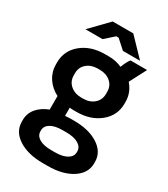

<svg xmlns="http://www.w3.org/2000/svg" viewBox="-223 -819 989 1129"><g transform="rotate(30 272.0 -254.5)"><path d="M453.1 -598.1H336.9L275.9 -652.8H259.8L198.2 -598.1H82L198.2 -717.8H337.9ZM35.2 -333V-345.2Q35.2 -425.8 97.4 -477.3Q159.7 -528.8 255.9 -528.8H280.8Q330.6 -528.8 371.1 -509.8Q384.8 -546.9 402.8 -571.8H516.1L457 -458Q500 -408.7 500 -346.2V-334Q500 -253.9 437.5 -202.4Q375 -150.9 278.8 -150.9H262.2Q241.7 -150.9 232.9 -152.8V-97.2Q255.4 -99.1 266.1 -99.1H293Q394.5 -99.1 457.8 -58.1Q521 -17.1 521 49.8V59.1Q521 126 457.3 167.5Q393.6 209 292 209H258.8Q157.2 209 93.5 168Q29.8 127 29.8 59.1V46.9Q29.8 3.4 58.1 -30.8Q86.4 -64.9 136.2 -84V-175.8Q88.9 -200.2 62 -241.2Q35.2 -282.2 35.2 -333ZM158.2 -344.2V-329.1Q158.2 -288.6 187.5 -263.2Q216.8 -237.8 261.2 -237.8H273.9Q318.8 -237.8 347.9 -263.2Q377 -288.6 377 -329.1V-344.2Q377 -384.3 347.9 -409.2Q318.8 -434.1 273.9 -434.1H261.2Q216.8 -434.1 187.5 -409.2Q158.2 -384.3 158.2 -344.2ZM152.8 47.9V53.2Q152.8 83.5 181.9 100.8Q210.9 118.2 263.2 118.2H288.1Q340.3 118.2 370.1 100.6Q399.9 83 399.9 53.2V47.9Q399.9 18.1 370.1 0.5Q340.3 -17.1 288.1 -17.1H263.2Q210.9 -17.1 181.9 0.2Q152.8 17.6 152.8 47.9Z"/></g></svg>

Font: Fixel Text SemiBold
Style: Regular
Weight: 600
Width: 4
Designer: AlfaBravo + MacPaw
Foundry: Kyrylo Tkachov, Marchela Mozhyna, Serhii Makarenko, Maria Weinstein, Zakhar Kryvoshyya
Version: Version 1.211